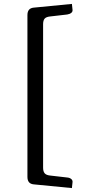

<svg xmlns="http://www.w3.org/2000/svg" viewBox="-20 -880 460 980"><path d="M120 23V-803Q120 -838 152 -841L347 -860L350 -832Q352 -821 344 -814.5Q336 -808 323 -806L236 -796Q216 -794 208 -785Q200 -776 200 -756V-24Q200 -5 208 4.5Q216 14 236 16L323 26Q336 27 344 34Q352 41 350 52L347 80L152 61Q120 58 120 23Z"/></svg>

Font: Gowun Batang
Style: Bold
Weight: 700
Designer: Yanghee Ryu
Foundry: Yanghee Ryu
Version: Version 2.000